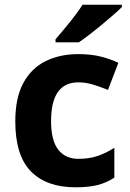

<svg xmlns="http://www.w3.org/2000/svg" viewBox="-20 -786 554 816"><path d="M300 10Q178 10 111.5 -57.5Q45 -125 45 -270Q45 -370 79 -433Q113 -496 173.5 -526Q234 -556 313 -556Q369 -556 410.5 -545Q452 -534 483 -519L439 -404Q404 -418 373.5 -427Q343 -436 313 -436Q197 -436 197 -271Q197 -189 227.5 -150Q258 -111 313 -111Q360 -111 396 -123.5Q432 -136 466 -158V-31Q432 -9 394.5 0.5Q357 10 300 10ZM498 -756Q484 -742 461 -722Q438 -702 411.5 -680Q385 -658 359.5 -638.5Q334 -619 315 -606H216V-619Q232 -638 253.5 -663.5Q275 -689 296 -716.5Q317 -744 331 -766H498Z"/></svg>

Font: Noto Sans Gujarati UI
Style: Bold
Weight: 700
Designer: Jelle Bosma - Monotype Design Team, Universal Thirst
Foundry: Monotype Imaging Inc.
Version: Version 2.106; ttfautohint (v1.8.4.7-5d5b)